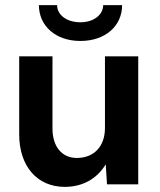

<svg xmlns="http://www.w3.org/2000/svg" viewBox="-20 -720 625 750"><path d="M233 10C303 10 359 -22 393 -78L398 0H520V-500H390V-220C390 -148 347 -103 280 -103C222 -103 185 -147 185 -218V-500H55V-195C55 -71 125 10 233 10ZM457 -700H383C383 -663 347 -633 294 -633C239 -633 203 -663 203 -700H132C132 -619 197 -560 294 -560C392 -560 457 -619 457 -700Z"/></svg>

Font: Gully SemiBold
Style: Regular
Weight: 600
Designer: jaikishan Patel
Foundry: MagicType
Version: Version 1.000;Glyphs 3.2 (3242)